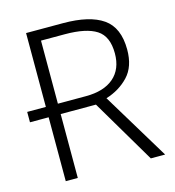

<svg xmlns="http://www.w3.org/2000/svg" viewBox="-107 -804 813 894"><g transform="rotate(-15 300.0 -357.0)"><path d="M278 -714Q406 -714 470.5 -669Q535 -624 535 -518Q535 -436 491.5 -390Q448 -344 383 -324L579 0H510L328 -308H158V0H100V-308H10V-358H100V-714ZM273 -662H158V-358H293Q380 -358 427.5 -399Q475 -440 475 -516Q475 -598 425.5 -630Q376 -662 273 -662Z"/></g></svg>

Font: BC Sans Light
Style: Regular
Weight: 300
Designer: Monotype Design Team
Foundry: Monotype Imaging Inc.
Version: Version 2.000;GOOG;noto-source:20170915:90ef993387c0